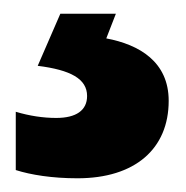

<svg xmlns="http://www.w3.org/2000/svg" viewBox="-20 -20 271 280"><path d="M226 127C226 70 183 45 135 36L149 0H68L35 76C83 82 107 95 107 120C107 141 91 152 62 152C43 152 23 149 3 143V228C25 235 56 240 93 240C177 240 226 197 226 127Z"/></svg>

Font: Noto Sans Lao Looped SemiCondensed ExtraBold
Style: Regular
Weight: 800
Width: 4
Designer: Mark Frömberg, Ben Mitchell
Foundry: The Fontpad Ltd
Version: Version 1.002